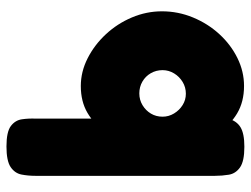

<svg xmlns="http://www.w3.org/2000/svg" viewBox="-111 -657 776 594"><g transform="rotate(-90 277.0 -360.0)"><path d="M308 7Q259 7 223 -14.5Q187 -36 164 -72.5Q141 -109 130 -154.5Q119 -200 120 -249Q121 -297 132.5 -342Q144 -387 167 -422Q190 -457 225 -477.5Q260 -498 308 -498Q352 -498 393.5 -477Q435 -456 468 -420.5Q501 -385 520 -340Q539 -295 539 -247Q539 -197 520 -151Q501 -105 468.5 -69.5Q436 -34 394.5 -13.5Q353 7 308 7ZM284 -173Q304 -173 320.5 -183Q337 -193 347 -209.5Q357 -226 357 -245Q357 -265 347.5 -281.5Q338 -298 321.5 -307.5Q305 -317 285 -317Q265 -317 248.5 -307Q232 -297 222.5 -281Q213 -265 213 -245Q213 -226 223 -209.5Q233 -193 249 -183Q265 -173 284 -173ZM120 8Q75 8 56 -5.5Q37 -19 33.5 -40Q30 -61 30 -83V-638Q30 -661 34 -681.5Q38 -702 57 -715Q76 -728 121 -728Q166 -728 184 -714.5Q202 -701 205 -680Q208 -659 207 -637V-42Q200 -16 180.5 -4Q161 8 120 8Z"/></g></svg>

Font: Fredoka Light
Style: Bold
Weight: 700
Version: Version 2.001